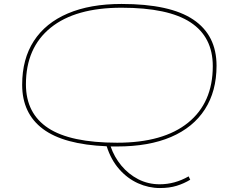

<svg xmlns="http://www.w3.org/2000/svg" viewBox="-20 -730 1182 970"><path d="M572 10Q555 10 539 10Q557 63 593 106.5Q629 150 678.5 175.5Q728 201 787 201Q863 201 933 161L941 178Q910 197 873 208.5Q836 220 788 220Q731 220 677.5 196Q624 172 582.5 125Q541 78 519 9Q302 0 197 -78.5Q92 -157 92 -302Q92 -432 151 -523Q210 -614 322.5 -662Q435 -710 594 -710Q839 -710 956.5 -631Q1074 -552 1074 -398Q1074 -269 1015 -177.5Q956 -86 844 -38Q732 10 572 10ZM572 -9Q805 -9 930 -110Q1055 -211 1055 -396Q1055 -543 942.5 -617Q830 -691 594 -691Q361 -691 236 -590Q111 -489 111 -304Q111 -157 223.5 -83Q336 -9 572 -9Z"/></svg>

Font: Georama Extra Expanded Thin
Style: Italic
Weight: 100
Width: 8
Italic angle: -9°
Designer: Jean-Baptiste Levee
Foundry: Production Type
Version: Version 1.000